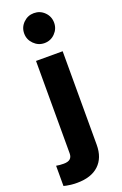

<svg xmlns="http://www.w3.org/2000/svg" viewBox="-220 -828 695 1097"><g transform="rotate(-20 127.0 -279.0)"><path d="M144 -595Q107 -595 80 -622Q53 -649 53 -686Q53 -724 80 -750.5Q107 -777 144 -777Q182 -777 208.5 -750.5Q235 -724 235 -686Q235 -649 208.5 -622Q182 -595 144 -595ZM46 219Q25 219 2 216Q-21 213 -34 209V86Q-23 88 -12.5 89Q-2 90 11 90Q38 90 50.5 79Q63 68 63 46V-516H225V53Q225 132 178.5 175.5Q132 219 46 219Z"/></g></svg>

Font: Red Hat Text
Style: Bold
Weight: 700
Designer: Pentagram, MCKL
Foundry: MCKL
Version: Version 1.030